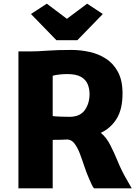

<svg xmlns="http://www.w3.org/2000/svg" viewBox="-20 -1022 754 1042"><path d="M266 0H80V-743H144Q184 -743 236.2 -747Q288.5 -751 368 -751Q417 -751 466 -740.2Q515 -729.5 555.5 -703.2Q596 -677 620.5 -631Q645 -585 645 -515Q645 -429.5 613.2 -378Q581.5 -326.5 527 -301Q556.5 -277.5 578 -235.8Q599.5 -194 619.2 -145.8Q639 -97.5 664 -54Q671.5 -40.5 679.5 -27Q687.5 -13.5 695 0H490Q484 -7.5 478.8 -18.2Q473.5 -29 463 -53Q448.5 -86 436.8 -122Q425 -158 412.8 -189.8Q400.5 -221.5 385 -242.2Q369.5 -263 347 -265Q331.5 -264 311.5 -263.5Q291.5 -263 266 -263ZM266 -392Q281 -390 310 -389Q339 -388 357 -388Q414 -388 440 -424.2Q466 -460.5 466 -512Q466 -539.5 456.2 -564.2Q446.5 -589 420.2 -604.5Q394 -620 345 -620Q325 -620 304.2 -617.8Q283.5 -615.5 266 -611ZM286 -804 148 -946 234 -1002 343 -920 453 -1002 538 -946 400 -804Z"/></svg>

Font: Merriweather Sans ExtraBold
Style: Regular
Weight: 800
Designer: Eben Sorkin
Foundry: Eben Sorkin
Version: Version 2.001; ttfautohint (v1.8.3)